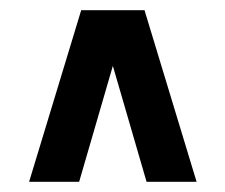

<svg xmlns="http://www.w3.org/2000/svg" viewBox="-20 -840 440 376"><path d="M135 -484 201 -711 267 -484H365L263 -820H139L37 -484Z"/></svg>

Font: Yard Headline
Style: Regular
Weight: 400
Monospace: yes
Designer: Roman Shamin
Foundry: Evil Martians
Version: Version 1.000